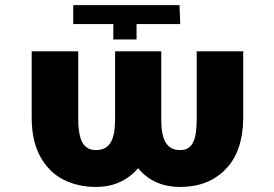

<svg xmlns="http://www.w3.org/2000/svg" viewBox="-20 -732 1088 762"><path d="M695.3 9.9Q589.1 9.9 528.1 -64.6Q464.5 9.9 360.1 9.9Q289.1 9.9 230.8 -19.5Q173.3 -49 138.5 -112.9Q106.5 -172.6 105.8 -261.4V-528.4H290.5V-256Q290.5 -238.6 292.1 -223.7Q293.7 -208.8 296.5 -195.7Q308.9 -136.4 360.1 -136.4Q382.1 -136.4 396.8 -144.5Q411.6 -152.7 420.5 -168.7Q429.3 -184.7 433.1 -207.9Q436.8 -231.2 436.8 -261.4V-528.4H620V-255.7Q620 -226.9 624.1 -204.5Q628.2 -182.2 637.1 -167.1Q646 -152 660.3 -144.2Q674.7 -136.4 695.3 -136.4Q714.5 -136.4 727.1 -144.5Q739.7 -152.7 747.2 -168.7Q754.6 -184.7 757.6 -207.9Q760.7 -231.2 760.7 -261.4V-528.4H945.3V-261.4Q943.5 -129.6 875 -60Q806.8 9.9 695.3 9.9ZM522 -575.3H429.7V-636.4H270.6V-711.6H692.5L695.3 -636.4H522Z"/></svg>

Font: Linik Sans Black
Style: Regular
Weight: 900
Designer: Fonts by Rasmus Andersson / Changes by Cristiano Sobral with parts from Marc Monis
Foundry: rsms
Version: Version 3.020; ttfautohint (v1.6)